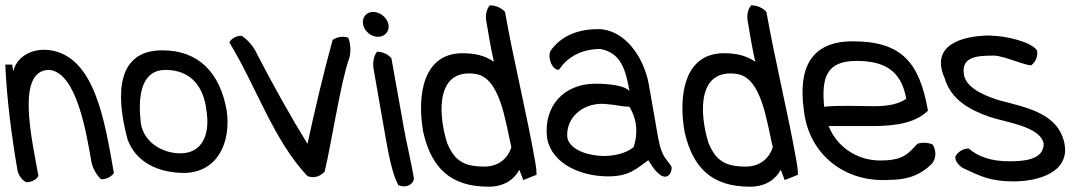

<svg xmlns="http://www.w3.org/2000/svg" viewBox="-38 -655 4088 725"><path d="M28 -12C32 8 46 26 61 33C83 33 101 22 107 9C82 -131 21 -391 148 -391C251 -382 288 -154 307 -45C312 -18 328 8 344 22C366 22 384 11 392 -2C358 -194 321 -445 147 -466C71 -474 22 -432 12 -385L8 -411H-18C-13 -289 5 -145 28 -12Z M443 -131C473 -44 557 -2 659 -2C784 -5 835 -117 818 -238C793 -379 713 -465 575 -465C407 -465 396 -308 443 -131ZM494 -188C483 -279 489 -391 587 -391C681 -391 732 -330 742 -234C755 -149 727 -76 643 -76C579 -76 507 -114 494 -188Z M828 -495C932 -324 994 -127 1123 10C1152 21 1175 7 1188 -7C1215 -122 1249 -347 1280 -433C1289 -460 1285 -493 1277 -513C1253 -520 1231 -514 1218 -504C1184 -381 1152 -245 1123 -112C1066 -204 995 -330 933 -450C921 -478 898 -505 874 -520C852 -520 835 -508 828 -495Z M1333 -563C1337 -538 1363 -516 1389 -516C1416 -516 1433 -537 1429 -562C1424 -588 1398 -610 1371 -610C1345 -610 1328 -589 1333 -563ZM1419 -130C1429 -75 1443 2 1466 44C1496 57 1524 41 1525 18C1515 -41 1497 -116 1487 -172L1440 -435C1430 -448 1407 -460 1386 -460C1374 -446 1368 -420 1373 -393Z M1560 -157C1591 -21 1663 50 1807 50C1869 50 1906 19 1923 -14L1938 25L1988 5C1988 -11 1986 -27 1983 -44C1951 -226 1900 -433 1869 -610C1857 -624 1835 -635 1812 -635C1801 -624 1794 -601 1798 -577C1807 -525 1815 -473 1827 -422C1793 -445 1757 -454 1708 -454C1562 -454 1535 -300 1560 -157ZM1650 -116C1612 -240 1615 -396 1756 -376C1851 -364 1870 -196 1893 -99C1882 -64 1851 -26 1791 -26C1710 -26 1677 -51 1650 -116Z M2028 -133C2045 -37 2155 11 2258 11C2340 11 2364 -18 2410 -50C2426 -27 2431 -13 2457 7C2492 27 2502 -18 2497 -27C2475 -60 2462 -61 2448 -130L2412 -336C2393 -442 2319 -545 2220 -545C2135 -545 2077 -513 2043 -466C2027 -447 2045 -387 2073 -392C2101 -434 2151 -470 2229 -470C2304 -456 2324 -397 2339 -311C2320 -334 2252 -339 2211 -339C2090 -339 2013 -253 2028 -133ZM2104 -137C2098 -215 2171 -275 2261 -261C2288 -259 2314 -252 2339 -252C2370 -198 2370 -150 2355 -100C2331 -79 2288 -66 2242 -66C2195 -66 2113 -84 2104 -137Z M2547 -157C2578 -21 2650 50 2794 50C2856 50 2893 19 2910 -14L2925 25L2975 5C2975 -11 2973 -27 2970 -44C2938 -226 2887 -433 2856 -610C2844 -624 2822 -635 2799 -635C2788 -624 2781 -601 2785 -577C2794 -525 2802 -473 2814 -422C2780 -445 2744 -454 2695 -454C2549 -454 2522 -300 2547 -157ZM2637 -116C2599 -240 2602 -396 2743 -376C2838 -364 2857 -196 2880 -99C2869 -64 2838 -26 2778 -26C2697 -26 2664 -51 2637 -116Z M2997 -242C3014 -72 3153 37 3324 24C3399 24 3447 -2 3481 -37C3498 -57 3498 -89 3483 -110C3464 -117 3444 -118 3426 -112C3390 -73 3372 -49 3285 -49C3197 -49 3121 -102 3091 -179H3260C3355 -179 3423 -195 3466 -237C3434 -421 3365 -499 3182 -499C3023 -499 2976 -397 2997 -242ZM3074 -252C3064 -360 3081 -425 3196 -425C3300 -425 3365 -390 3384 -282C3357 -263 3318 -254 3265 -254C3202 -254 3133 -258 3074 -252Z M3571 -67C3565 -55 3576 -35 3597 -21C3661 9 3700 30 3789 30C3886 30 4000 -6 3982 -110C3961 -227 3838 -249 3736 -276C3697 -288 3612 -317 3602 -372C3590 -442 3652 -445 3716 -445C3751 -445 3845 -403 3857 -409C3872 -422 3882 -441 3878 -464C3858 -497 3758 -520 3707 -520L3702 -521C3595 -521 3473 -485 3529 -360C3553 -278 3624 -240 3698 -214C3754 -194 3891 -179 3903 -112C3903 -50 3824 -46 3774 -46C3706 -46 3658 -62 3620 -94C3602 -95 3582 -84 3571 -67Z"/></svg>

Font: Snowfall
Style: OpObl
Weight: 400
Designer: Jasper
Foundry: Cannot Into Space Fonts
Version: Version 0.9